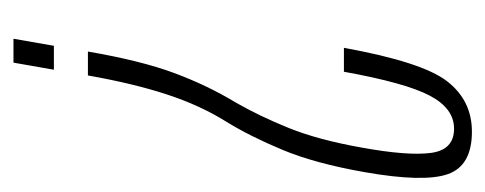

<svg xmlns="http://www.w3.org/2000/svg" viewBox="-238 -482 720 285"><g transform="rotate(90 122.5 -340.0)"><path d="M57 -110H92.5Q104.5 -178 120.8 -227.5Q137 -277 161.5 -316Q183 -351 203 -399Q223 -447 236 -520.5Q251.5 -608.5 239 -644.2Q226.5 -680 176 -680Q129.5 -680 101 -643Q72.5 -606 51.5 -490H87Q103.5 -581.5 122.5 -617.5Q141.5 -653.5 171.5 -653.5Q203 -653.5 207.5 -619Q212 -584.5 199.5 -516Q188 -451.5 170.5 -408.2Q153 -365 133 -330Q107 -287 88.8 -237.8Q70.5 -188.5 57 -110ZM48.5 -59.5 38 0.5H73.5L84 -59.5Z"/></g></svg>

Font: Anybody ExtraCondensed ExtraLight
Style: Italic
Weight: 250
Width: 2
Italic angle: -10°
Version: Version 1.113;gftools[0.9.25]